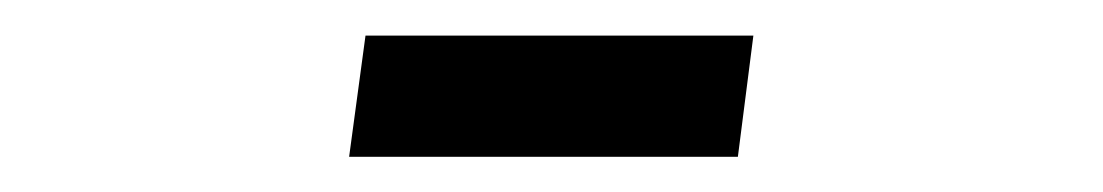

<svg xmlns="http://www.w3.org/2000/svg" viewBox="-20 -89 626 109"><path d="M178.2 0 187.5 -68.8H407.7L398.9 0Z"/></svg>

Font: Cascadia Mono NF SemiLight
Style: Regular
Weight: 350
Monospace: yes
Designer: Aaron Bell
Foundry: Saja Typeworks
Version: Version 2404.023; ttfautohint (v1.8.4)